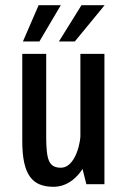

<svg xmlns="http://www.w3.org/2000/svg" viewBox="-20 -708 490 738"><path d="M184.9 10Q155.5 10 133 1Q110.5 -8 95.6 -28.3Q80.6 -48.6 73.1 -82.4Q65.6 -116.1 65.6 -166.1V-501H157.6V-182.3Q157.6 -138.6 161.9 -112.4Q166.3 -86.3 178.4 -74.8Q190.4 -63.3 213.2 -63.3Q230.1 -63.3 243.6 -74.1Q257.1 -85 266.8 -103.3Q276.5 -121.6 282.3 -143.9Q288.1 -166.1 289.8 -188.5L339.3 -185.3Q331.7 -124.4 309.8 -80.7Q287.8 -37 255.6 -13.5Q223.4 10 184.9 10ZM311.9 0 289 -91.5V-501H381.4V0ZM68.1 -548.5 128.5 -688.1H213.8L131.4 -548.5ZM206.4 -548.5 293.2 -688.1H382.2L267.5 -548.5Z"/></svg>

Font: League Mono Thin Condensed
Style: Regular
Weight: 100
Width: 1
Designer: Tyler Finck
Foundry: The League of Moveable Type / Tyler Finck
Version: Version 2.300;RELEASE